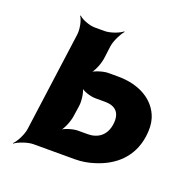

<svg xmlns="http://www.w3.org/2000/svg" viewBox="-109 -652 744 776"><g transform="rotate(20 263.0 -264.0)"><path d="M257 -424 264 -478C267 -502 286 -539 298 -552L296 -554C283 -542 245 -528 221 -528H179C155 -528 120 -542 109 -554L107 -552C117 -539 125 -502 122 -478L64 -50C61 -26 42 11 28 24L29 26C44 14 83 0 107 0H284C315 0 343 -5 370 -14C446 -38 511 -91 524 -186C528 -214 527 -240 520 -263C497 -334 426 -374 335 -374H293C273 -374 235 -363 221 -350L223 -348C238 -360 254 -400 257 -424ZM383 -186C376 -136 342 -113 299 -113H257C237 -113 199 -102 185 -89L187 -87C202 -99 218 -139 221 -163L228 -210C231 -234 225 -274 214 -286L212 -284C222 -271 258 -260 278 -260H320C365 -260 390 -237 383 -186Z"/></g></svg>

Font: Asimov
Style: EdgeNarIt
Weight: 500
Designer: Google
Version: Version 2.000980: 2014